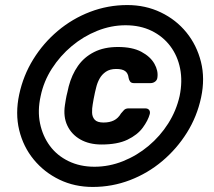

<svg xmlns="http://www.w3.org/2000/svg" viewBox="-20 -730 849 760"><path d="M347 10Q275 10 215 -19Q155 -48 113.5 -98.5Q72 -149 56 -215Q40 -281 56 -356Q72 -431 111.5 -495Q151 -559 208.5 -607.5Q266 -656 336.5 -683Q407 -710 484 -710Q556 -710 616.5 -681Q677 -652 718 -601.5Q759 -551 775.5 -485Q792 -419 776 -344Q760 -269 720 -205Q680 -141 622.5 -92.5Q565 -44 494.5 -17Q424 10 347 10ZM354 -70Q412 -70 467 -92Q522 -114 568 -152.5Q614 -191 646 -241.5Q678 -292 691 -350Q703 -408 693 -458.5Q683 -509 654 -547.5Q625 -586 580 -608Q535 -630 477 -630Q420 -630 365 -608Q310 -586 264 -547.5Q218 -509 185.5 -458.5Q153 -408 141 -350Q128 -292 138.5 -241.5Q149 -191 177.5 -152.5Q206 -114 251.5 -92Q297 -70 354 -70ZM382 -158Q333 -158 298 -178Q263 -198 246.5 -233Q230 -268 237 -314Q238 -321 240.5 -336Q243 -351 247 -366Q251 -381 252 -388Q264 -434 288.5 -469Q313 -504 352.5 -524Q392 -544 447 -544Q504 -544 539.5 -525Q575 -506 591 -478Q607 -450 603 -423Q602 -413 594 -407Q586 -401 576 -401H510Q499 -401 494.5 -408Q490 -415 489 -422Q487 -440 475.5 -448.5Q464 -457 440 -457Q415 -457 399 -446Q383 -435 374 -418.5Q365 -402 361 -385Q359 -378 356 -364.5Q353 -351 350.5 -337.5Q348 -324 347 -317Q344 -301 344.5 -284Q345 -267 355 -256Q365 -245 390 -245Q414 -245 431 -253.5Q448 -262 459 -281Q464 -287 470.5 -294Q477 -301 489 -301H555Q565 -301 570 -295Q575 -289 573 -279Q566 -253 545 -224.5Q524 -196 484.5 -177Q445 -158 382 -158Z"/></svg>

Font: Rubik Light
Style: Bold Italic
Weight: 700
Italic angle: -12°
Version: Version 2.104